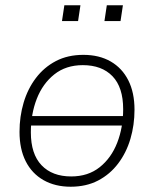

<svg xmlns="http://www.w3.org/2000/svg" viewBox="-20 -700 584 728"><path d="M248 8Q189 8 145 -17Q101 -42 77.5 -88.5Q54 -135 54 -200Q54 -258 69.5 -310.5Q85 -363 116 -404Q147 -445 192 -468.5Q237 -492 296 -492Q356 -492 399.5 -467Q443 -442 466.5 -395.5Q490 -349 490 -284Q490 -226 474.5 -173.5Q459 -121 428 -80Q397 -39 352 -15.5Q307 8 248 8ZM250 -31Q314 -31 358 -66Q402 -101 424.5 -159Q447 -217 447 -286Q447 -369 406.5 -411Q366 -453 294 -453Q230 -453 186 -418Q142 -383 119.5 -325.5Q97 -268 97 -198Q97 -116 137.5 -73.5Q178 -31 250 -31ZM74 -224 80 -260H470L464 -224ZM376 -620 385 -680H446L437 -620ZM215 -620 224 -680H285L276 -620Z"/></svg>

Font: Nunito Sans 12pt ExtraLight
Style: Italic
Weight: 200
Italic angle: -9°
Designer: Vernon Adams
Foundry: Vernon Adams
Version: Version 3.101;gftools[0.9.27]